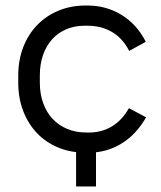

<svg xmlns="http://www.w3.org/2000/svg" viewBox="-20 -546 581 694"><path d="M291 6H299Q365 6 419 -27Q473 -60 508 -122L446 -155Q422 -112 385 -89.5Q348 -67 302 -67H292Q254 -67 223 -80Q192 -93 170 -116.5Q148 -140 136 -173.5Q124 -207 124 -247V-273Q124 -314 135.5 -347Q147 -380 168 -403.5Q189 -427 219 -440Q249 -453 286 -453H296Q347 -453 385.5 -430Q424 -407 447 -362L507 -395Q475 -458 419.5 -492Q364 -526 297 -526H289Q236 -526 191.5 -507.5Q147 -489 114.5 -455.5Q82 -422 64 -375.5Q46 -329 46 -273V-247Q46 -191 64 -144.5Q82 -98 114 -64.5Q146 -31 191 -12.5Q236 6 291 6ZM255 -40V128H327V-40Z"/></svg>

Font: Fixel Variable
Style: Regular
Weight: 100
Width: 3
Designer: AlfaBravo + MacPaw
Foundry: Kyrylo Tkachov, Marchela Mozhyna, Serhii Makarenko, Maria Weinstein, Zakhar Kryvoshyya
Version: Version 1.211